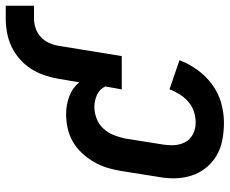

<svg xmlns="http://www.w3.org/2000/svg" viewBox="-84 -688 781 652"><g transform="rotate(-90 306.0 -362.5)"><path d="M215 8Q185 8 156 2.5Q127 -3 102.5 -17.5Q78 -32 60.5 -54.5Q43 -77 34.5 -104.5Q26 -132 26 -162Q26 -192 32 -222L51 -342Q55 -366 62 -389Q69 -412 81.5 -433.5Q94 -455 111.5 -474Q129 -493 151 -505.5Q173 -518 197 -523Q221 -528 244 -528Q276 -528 305 -517Q334 -506 352 -483L364 -554Q368 -578 376 -601.5Q384 -625 397.5 -646.5Q411 -668 431 -685.5Q451 -703 473.5 -713.5Q496 -724 520.5 -728.5Q545 -733 568 -733H612V-637H568Q552 -637 535.5 -631.5Q519 -626 506 -614Q493 -602 486 -586.5Q479 -571 476 -554L441 -339H328L338 -395Q329 -414 309.5 -423Q290 -432 268 -432Q249 -432 229 -424.5Q209 -417 194.5 -401Q180 -385 172.5 -365.5Q165 -346 161 -327L142 -207Q138 -185 138.5 -164Q139 -143 148 -125Q157 -107 175.5 -97.5Q194 -88 215 -88Q234 -88 252.5 -94Q271 -100 286 -113Q301 -126 311.5 -143Q322 -160 328 -177L427 -143Q415 -111 394 -82Q373 -53 344.5 -32Q316 -11 282 -1.5Q248 8 215 8Z"/></g></svg>

Font: Iosevka SS04
Style: Bold Italic
Weight: 700
Italic angle: -9°
Monospace: yes
Designer: Belleve Invis
Foundry: Belleve Invis
Version: Version 19.0.0; ttfautohint (v1.8.4)